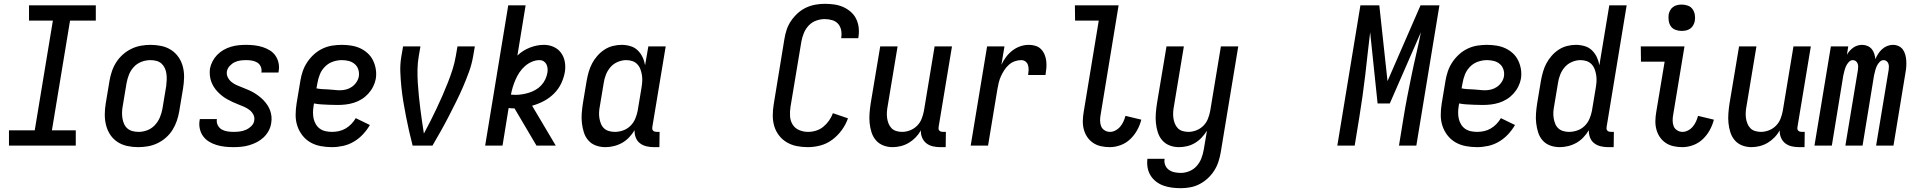

<svg xmlns="http://www.w3.org/2000/svg" viewBox="-20 -763 10040 1006"><path d="M27 0V-80H162L257 -655H132V-735H482V-655H347L252 -80H377V0Z M704 8Q675 8 647 2Q619 -4 596 -19Q573 -34 558 -56.5Q543 -79 536 -106Q529 -133 529 -162Q529 -191 534 -221L554 -341Q558 -365 566.5 -390Q575 -415 589.5 -437.5Q604 -460 624.5 -478Q645 -496 669 -507.5Q693 -519 718.5 -523.5Q744 -528 769 -528Q798 -528 826 -522Q854 -516 877 -501Q900 -486 915.5 -463.5Q931 -441 938 -414Q945 -387 944.5 -358Q944 -329 939 -299L919 -179Q915 -155 906.5 -130Q898 -105 884 -82.5Q870 -60 849.5 -42Q829 -24 805 -12.5Q781 -1 755 3.5Q729 8 704 8ZM706 -72Q729 -72 751.5 -80.5Q774 -89 791 -107Q808 -125 817.5 -147.5Q827 -170 831 -193L851 -313Q853 -329 853.5 -345Q854 -361 852 -376.5Q850 -392 843.5 -406Q837 -420 826 -430Q815 -440 799.5 -444Q784 -448 768 -448Q745 -448 722 -439.5Q699 -431 682 -413Q665 -395 656 -372.5Q647 -350 643 -327L623 -207Q620 -191 619.5 -175Q619 -159 621.5 -143.5Q624 -128 630 -114Q636 -100 647.5 -90Q659 -80 674.5 -76Q690 -72 706 -72Z M1203 8Q1180 8 1157.5 5.5Q1135 3 1114 -3.5Q1093 -10 1075 -21Q1057 -32 1044.5 -49Q1032 -66 1027 -88Q1022 -110 1026 -133L1027 -139H1117L1116 -137Q1114 -120 1121.5 -106Q1129 -92 1142 -84.5Q1155 -77 1171.5 -74.5Q1188 -72 1204 -72Q1220 -72 1236 -74Q1252 -76 1267.5 -82.5Q1283 -89 1296.5 -102Q1310 -115 1312 -131Q1315 -148 1307.5 -162.5Q1300 -177 1287 -187Q1274 -197 1259 -203.5Q1244 -210 1228.5 -216Q1213 -222 1199 -228.5Q1185 -235 1170.5 -243Q1156 -251 1143.5 -261Q1131 -271 1120 -282.5Q1109 -294 1100.5 -307.5Q1092 -321 1086.5 -336.5Q1081 -352 1079.5 -369Q1078 -386 1080 -403Q1084 -423 1093.5 -441.5Q1103 -460 1118 -475.5Q1133 -491 1151.5 -501.5Q1170 -512 1190 -518Q1210 -524 1230 -526Q1250 -528 1270 -528Q1292 -528 1313.5 -525.5Q1335 -523 1355.5 -516.5Q1376 -510 1394 -499Q1412 -488 1423.5 -471Q1435 -454 1439.5 -433Q1444 -412 1440 -389L1439 -383H1349L1350 -386Q1352 -401 1346 -414.5Q1340 -428 1327.5 -435.5Q1315 -443 1300 -445.5Q1285 -448 1270 -448Q1255 -448 1239.5 -446Q1224 -444 1209.5 -437Q1195 -430 1183.5 -417.5Q1172 -405 1169 -390Q1166 -373 1173.5 -358Q1181 -343 1193.5 -333Q1206 -323 1221 -316.5Q1236 -310 1251.5 -304Q1267 -298 1282 -291.5Q1297 -285 1310.5 -277Q1324 -269 1337 -259Q1350 -249 1361 -237.5Q1372 -226 1381 -212.5Q1390 -199 1395.5 -183.5Q1401 -168 1402.5 -151.5Q1404 -135 1401 -118Q1398 -97 1387.5 -77.5Q1377 -58 1361 -43Q1345 -28 1325.5 -18Q1306 -8 1285.5 -2Q1265 4 1244 6Q1223 8 1203 8Z M1719 8Q1689 8 1660 2.5Q1631 -3 1606.5 -17Q1582 -31 1564.5 -53.5Q1547 -76 1538 -103Q1529 -130 1529 -160Q1529 -190 1534 -221L1554 -341Q1558 -366 1566.5 -390.5Q1575 -415 1590 -437.5Q1605 -460 1625.5 -478.5Q1646 -497 1670.5 -508.5Q1695 -520 1720.5 -524Q1746 -528 1771 -528Q1796 -528 1821 -524Q1846 -520 1867.5 -510Q1889 -500 1906.5 -484Q1924 -468 1934.5 -446.5Q1945 -425 1949 -400.5Q1953 -376 1949 -350Q1945 -329 1935 -309Q1925 -289 1909.5 -272Q1894 -255 1874.5 -243Q1855 -231 1834 -224.5Q1813 -218 1791.5 -215.5Q1770 -213 1749 -213Q1738 -213 1728 -213.5Q1718 -214 1707 -214H1705Q1685 -215 1665 -216Q1645 -217 1625 -221L1623 -207Q1620 -190 1620 -173Q1620 -156 1623.5 -140.5Q1627 -125 1635.5 -111Q1644 -97 1657 -88Q1670 -79 1686.5 -75.5Q1703 -72 1720 -72Q1738 -72 1756 -76Q1774 -80 1790.5 -89.5Q1807 -99 1821 -113.5Q1835 -128 1844 -144L1918 -108Q1903 -82 1881.5 -59Q1860 -36 1833.5 -20.5Q1807 -5 1777.5 1.5Q1748 8 1719 8ZM1761 -290Q1777 -290 1793 -294Q1809 -298 1823 -307.5Q1837 -317 1847 -331.5Q1857 -346 1860 -362Q1863 -381 1857.5 -398.5Q1852 -416 1838.5 -427.5Q1825 -439 1807.5 -443.5Q1790 -448 1771 -448Q1748 -448 1724.5 -440Q1701 -432 1683 -414Q1665 -396 1656 -373.5Q1647 -351 1643 -327L1638 -300Q1653 -297 1668.5 -296Q1684 -295 1699.5 -294.5Q1715 -294 1730.5 -292Q1746 -290 1761 -290Z M2142 0Q2132 -38 2123.5 -76Q2115 -114 2107.5 -152Q2100 -190 2093.5 -229Q2087 -268 2083 -307.5Q2079 -347 2077.5 -387Q2076 -427 2083 -468L2092 -520H2183L2174 -468Q2168 -433 2167.5 -398.5Q2167 -364 2169 -330Q2171 -296 2174.5 -262.5Q2178 -229 2182 -195.5Q2186 -162 2191 -129Q2196 -96 2201 -63Q2219 -96 2235.5 -129Q2252 -162 2268 -195.5Q2284 -229 2298.5 -262.5Q2313 -296 2326.5 -330Q2340 -364 2351 -398.5Q2362 -433 2368 -468L2377 -520H2468L2459 -468Q2452 -427 2437.5 -387Q2423 -347 2406 -307.5Q2389 -268 2369.5 -229Q2350 -190 2330.5 -152Q2311 -114 2289.5 -76Q2268 -38 2246 0Z M2522 0 2643 -735H2734L2691 -472Q2719 -499 2756 -513.5Q2793 -528 2830 -528Q2857 -528 2880.5 -517.5Q2904 -507 2919 -487Q2934 -467 2939 -441Q2944 -415 2940 -388Q2935 -357 2921 -327Q2907 -297 2883 -273Q2859 -249 2829.5 -233.5Q2800 -218 2768 -209L2892 0H2791L2676 -195Q2668 -195 2660 -195.5Q2652 -196 2645 -197L2613 0ZM2682 -266Q2699 -266 2717 -269Q2735 -272 2752.5 -277.5Q2770 -283 2786.5 -292.5Q2803 -302 2816 -316Q2829 -330 2837 -347Q2845 -364 2848 -381Q2850 -393 2849 -404.5Q2848 -416 2843 -426Q2838 -436 2828.5 -442Q2819 -448 2807 -448Q2787 -448 2767 -439.5Q2747 -431 2730.5 -416.5Q2714 -402 2702 -384Q2690 -366 2681.5 -346.5Q2673 -327 2667 -307.5Q2661 -288 2657 -267Q2663 -267 2669 -266.5Q2675 -266 2682 -266Z M3152 8Q3126 8 3102.5 -0.5Q3079 -9 3063 -27Q3047 -45 3039.5 -68.5Q3032 -92 3029 -117.5Q3026 -143 3028 -169Q3030 -195 3034 -221L3054 -341Q3058 -363 3064.5 -386Q3071 -409 3082 -430Q3093 -451 3109.5 -470Q3126 -489 3146.5 -502.5Q3167 -516 3190.5 -522Q3214 -528 3237 -528Q3260 -528 3282.5 -521.5Q3305 -515 3321 -499.5Q3337 -484 3346.5 -464Q3356 -444 3360 -421L3377 -520H3468L3398 -98Q3397 -93 3397.5 -88Q3398 -83 3401.5 -79Q3405 -75 3410 -73.5Q3415 -72 3420 -72H3436L3435 8H3406Q3386 8 3367 3.5Q3348 -1 3333 -12.5Q3318 -24 3311 -42.5Q3304 -61 3305 -81Q3293 -61 3276.5 -43.5Q3260 -26 3239.5 -14.5Q3219 -3 3196.5 2.5Q3174 8 3152 8ZM3201 -72Q3223 -72 3244.5 -79.5Q3266 -87 3282.5 -103Q3299 -119 3308 -140Q3317 -161 3321 -182L3341 -302Q3344 -319 3345 -336Q3346 -353 3343.5 -369Q3341 -385 3335.5 -400Q3330 -415 3319 -426.5Q3308 -438 3293 -443Q3278 -448 3261 -448Q3239 -448 3216.5 -438.5Q3194 -429 3178.5 -411Q3163 -393 3154.5 -371Q3146 -349 3143 -327L3123 -207Q3120 -192 3119 -176Q3118 -160 3120.5 -144.5Q3123 -129 3128.5 -115Q3134 -101 3144.5 -91Q3155 -81 3170 -76.5Q3185 -72 3201 -72Z M4213 8Q4183 8 4155 2.5Q4127 -3 4103 -17Q4079 -31 4062 -53Q4045 -75 4037 -101.5Q4029 -128 4029 -157.5Q4029 -187 4034 -217L4090 -559Q4094 -584 4102 -608Q4110 -632 4125 -654Q4140 -676 4160 -694Q4180 -712 4203.5 -723Q4227 -734 4252 -738.5Q4277 -743 4302 -743Q4327 -743 4351.5 -739.5Q4376 -736 4397.5 -726.5Q4419 -717 4437 -701.5Q4455 -686 4465.5 -665Q4476 -644 4479 -619.5Q4482 -595 4478 -570L4477 -563H4387L4388 -567Q4391 -587 4387 -606Q4383 -625 4371 -638.5Q4359 -652 4340 -657.5Q4321 -663 4301 -663Q4279 -663 4256.5 -655Q4234 -647 4217.5 -629.5Q4201 -612 4192 -590Q4183 -568 4179 -546L4122 -204Q4118 -179 4119.5 -154.5Q4121 -130 4133 -110.5Q4145 -91 4167 -81.5Q4189 -72 4214 -72Q4235 -72 4256 -78.5Q4277 -85 4294 -99Q4311 -113 4324 -131.5Q4337 -150 4344 -170L4423 -143Q4412 -111 4391 -82Q4370 -53 4341.5 -31.5Q4313 -10 4279.5 -1Q4246 8 4213 8Z M4657 8Q4631 8 4608 -1Q4585 -10 4569.5 -28Q4554 -46 4546.5 -69.5Q4539 -93 4536.5 -118Q4534 -143 4536 -169Q4538 -195 4542 -221L4592 -520H4683L4631 -207Q4628 -192 4627 -176Q4626 -160 4628 -145Q4630 -130 4635.5 -116Q4641 -102 4651 -91.5Q4661 -81 4676 -76.5Q4691 -72 4707 -72Q4727 -72 4748 -80Q4769 -88 4785 -104Q4801 -120 4809 -140.5Q4817 -161 4821 -182L4877 -520H4968L4898 -98Q4897 -93 4897.5 -88Q4898 -83 4901.5 -79Q4905 -75 4910 -73.5Q4915 -72 4920 -72H4936L4935 8H4906Q4886 8 4867 3.5Q4848 -1 4833.5 -12.5Q4819 -24 4811.5 -42Q4804 -60 4805 -80Q4794 -60 4777.5 -43Q4761 -26 4741.5 -14.5Q4722 -3 4700 2.5Q4678 8 4657 8Z M5066 0 5152 -520H5243L5227 -424Q5237 -445 5251.5 -464.5Q5266 -484 5285 -498.5Q5304 -513 5326 -520.5Q5348 -528 5370 -528Q5388 -528 5405 -523Q5422 -518 5434 -506Q5446 -494 5453 -477.5Q5460 -461 5462 -443Q5464 -425 5462.5 -406.5Q5461 -388 5458 -370H5367Q5369 -383 5369.5 -396Q5370 -409 5366.5 -421Q5363 -433 5353.5 -440.5Q5344 -448 5331 -448Q5314 -448 5297 -442Q5280 -436 5266 -423.5Q5252 -411 5242 -395.5Q5232 -380 5224.5 -363.5Q5217 -347 5213 -330Q5209 -313 5206 -296L5157 0Z M5795 8Q5771 8 5748.5 3Q5726 -2 5708 -14Q5690 -26 5677.5 -44Q5665 -62 5659 -84Q5653 -106 5653.5 -129.5Q5654 -153 5658 -176L5737 -655H5613L5612 -735H5841L5747 -163Q5744 -148 5744 -132Q5744 -116 5749 -102.5Q5754 -89 5767 -80.5Q5780 -72 5796 -72Q5810 -72 5824.5 -79.5Q5839 -87 5849.5 -99.5Q5860 -112 5866.5 -126.5Q5873 -141 5877 -156L5960 -136Q5953 -108 5938.5 -81.5Q5924 -55 5902 -34Q5880 -13 5851.5 -2.5Q5823 8 5795 8Z M6167 223Q6143 223 6120 220Q6097 217 6076 209.5Q6055 202 6037.5 188.5Q6020 175 6008.5 156.5Q5997 138 5993 115.5Q5989 93 5992 69H6082Q6079 86 6085 101.5Q6091 117 6104 126.5Q6117 136 6133.5 139.5Q6150 143 6167 143Q6189 143 6211.5 134Q6234 125 6250 107Q6266 89 6274.5 67Q6283 45 6287 22L6304 -78Q6292 -59 6276 -42Q6260 -25 6240.5 -13.5Q6221 -2 6199.5 3Q6178 8 6157 8Q6131 8 6108 -1Q6085 -10 6069.5 -28Q6054 -46 6046.5 -69.5Q6039 -93 6036.5 -118Q6034 -143 6036 -169Q6038 -195 6042 -221L6092 -520H6183L6131 -207Q6128 -192 6127 -176Q6126 -160 6128 -145Q6130 -130 6135.5 -116Q6141 -102 6151 -91.5Q6161 -81 6176 -76.5Q6191 -72 6207 -72Q6227 -72 6248 -80Q6269 -88 6285 -104Q6301 -120 6309 -140.5Q6317 -161 6321 -182L6377 -520H6468L6376 36Q6372 60 6364 84.5Q6356 109 6342 131Q6328 153 6308 171.5Q6288 190 6264.5 202Q6241 214 6216 218.5Q6191 223 6167 223Z M6987 0 7108 -735H7207L7250 -338L7423 -735H7522L7401 0H7310L7334 -147Q7343 -203 7354 -259Q7365 -315 7376.5 -371Q7388 -427 7401 -482.5Q7414 -538 7425 -594L7262 -221H7198L7159 -594Q7152 -538 7146 -482.5Q7140 -427 7133.5 -371Q7127 -315 7119 -259Q7111 -203 7102 -147L7078 0Z M7719 8Q7689 8 7660 2.5Q7631 -3 7606.5 -17Q7582 -31 7564.5 -53.5Q7547 -76 7538 -103Q7529 -130 7529 -160Q7529 -190 7534 -221L7554 -341Q7558 -366 7566.5 -390.5Q7575 -415 7590 -437.5Q7605 -460 7625.5 -478.5Q7646 -497 7670.5 -508.5Q7695 -520 7720.5 -524Q7746 -528 7771 -528Q7796 -528 7821 -524Q7846 -520 7867.5 -510Q7889 -500 7906.5 -484Q7924 -468 7934.5 -446.5Q7945 -425 7949 -400.5Q7953 -376 7949 -350Q7945 -329 7935 -309Q7925 -289 7909.5 -272Q7894 -255 7874.5 -243Q7855 -231 7834 -224.5Q7813 -218 7791.5 -215.5Q7770 -213 7749 -213Q7738 -213 7728 -213.5Q7718 -214 7707 -214H7705Q7685 -215 7665 -216Q7645 -217 7625 -221L7623 -207Q7620 -190 7620 -173Q7620 -156 7623.5 -140.5Q7627 -125 7635.5 -111Q7644 -97 7657 -88Q7670 -79 7686.5 -75.5Q7703 -72 7720 -72Q7738 -72 7756 -76Q7774 -80 7790.5 -89.5Q7807 -99 7821 -113.5Q7835 -128 7844 -144L7918 -108Q7903 -82 7881.5 -59Q7860 -36 7833.5 -20.5Q7807 -5 7777.5 1.5Q7748 8 7719 8ZM7761 -290Q7777 -290 7793 -294Q7809 -298 7823 -307.5Q7837 -317 7847 -331.5Q7857 -346 7860 -362Q7863 -381 7857.5 -398.5Q7852 -416 7838.5 -427.5Q7825 -439 7807.5 -443.5Q7790 -448 7771 -448Q7748 -448 7724.5 -440Q7701 -432 7683 -414Q7665 -396 7656 -373.5Q7647 -351 7643 -327L7638 -300Q7653 -297 7668.5 -296Q7684 -295 7699.5 -294.5Q7715 -294 7730.5 -292Q7746 -290 7761 -290Z M8152 8Q8126 8 8102.5 -0.5Q8079 -9 8063 -27Q8047 -45 8039.5 -68.5Q8032 -92 8029 -117.5Q8026 -143 8028 -169Q8030 -195 8034 -221L8054 -341Q8058 -363 8064.5 -386Q8071 -409 8082 -430Q8093 -451 8109.5 -470Q8126 -489 8146.5 -502.5Q8167 -516 8190.5 -522Q8214 -528 8237 -528Q8260 -528 8282.5 -521.5Q8305 -515 8321 -499.5Q8337 -484 8346.5 -464Q8356 -444 8360 -421L8412 -735H8503L8398 -98Q8397 -93 8397.5 -88Q8398 -83 8401.5 -79Q8405 -75 8410 -73.5Q8415 -72 8420 -72H8436L8435 8H8406Q8386 8 8367 3.5Q8348 -1 8333 -12.5Q8318 -24 8311 -42.5Q8304 -61 8305 -81Q8293 -61 8276.5 -43.5Q8260 -26 8239.5 -14.5Q8219 -3 8196.5 2.5Q8174 8 8152 8ZM8201 -72Q8223 -72 8244.5 -79.5Q8266 -87 8282.5 -103Q8299 -119 8308 -140Q8317 -161 8321 -182L8341 -302Q8344 -319 8345 -336Q8346 -353 8343.5 -369Q8341 -385 8335.5 -400Q8330 -415 8319 -426.5Q8308 -438 8293 -443Q8278 -448 8261 -448Q8239 -448 8216.5 -438.5Q8194 -429 8178.5 -411Q8163 -393 8154.5 -371Q8146 -349 8143 -327L8123 -207Q8120 -192 8119 -176Q8118 -160 8120.5 -144.5Q8123 -129 8128.5 -115Q8134 -101 8144.5 -91Q8155 -81 8170 -76.5Q8185 -72 8201 -72Z M8795 8Q8771 8 8748.5 3Q8726 -2 8708 -14Q8690 -26 8677.5 -44Q8665 -62 8659 -84Q8653 -106 8653.5 -129.5Q8654 -153 8658 -176L8702 -440H8578L8577 -520H8806L8747 -163Q8744 -148 8744 -132Q8744 -116 8749 -102.5Q8754 -89 8767 -80.5Q8780 -72 8796 -72Q8810 -72 8824.5 -79.5Q8839 -87 8849.5 -99.5Q8860 -112 8866.5 -126.5Q8873 -141 8877 -156L8960 -136Q8953 -108 8938.5 -81.5Q8924 -55 8902 -34Q8880 -13 8851.5 -2.5Q8823 8 8795 8ZM8791 -601Q8775 -601 8759.5 -606.5Q8744 -612 8735 -624.5Q8726 -637 8723.5 -653.5Q8721 -670 8723 -687Q8725 -698 8731 -709Q8737 -720 8747 -727Q8757 -734 8768.5 -736.5Q8780 -739 8792 -739Q8808 -739 8823.5 -733.5Q8839 -728 8848 -715.5Q8857 -703 8860 -686.5Q8863 -670 8860 -653Q8858 -642 8852 -631Q8846 -620 8836 -613Q8826 -606 8814.5 -603.5Q8803 -601 8791 -601Z M9157 8Q9131 8 9108 -1Q9085 -10 9069.5 -28Q9054 -46 9046.5 -69.5Q9039 -93 9036.5 -118Q9034 -143 9036 -169Q9038 -195 9042 -221L9092 -520H9183L9131 -207Q9128 -192 9127 -176Q9126 -160 9128 -145Q9130 -130 9135.5 -116Q9141 -102 9151 -91.5Q9161 -81 9176 -76.5Q9191 -72 9207 -72Q9227 -72 9248 -80Q9269 -88 9285 -104Q9301 -120 9309 -140.5Q9317 -161 9321 -182L9377 -520H9468L9398 -98Q9397 -93 9397.5 -88Q9398 -83 9401.5 -79Q9405 -75 9410 -73.5Q9415 -72 9420 -72H9436L9435 8H9406Q9386 8 9367 3.5Q9348 -1 9333.5 -12.5Q9319 -24 9311.5 -42Q9304 -60 9305 -80Q9294 -60 9277.5 -43Q9261 -26 9241.5 -14.5Q9222 -3 9200 2.5Q9178 8 9157 8Z M9487 0 9573 -520H9664L9657 -476Q9663 -487 9671.5 -496.5Q9680 -506 9690.5 -513.5Q9701 -521 9713 -524.5Q9725 -528 9737 -528Q9752 -528 9765.5 -522Q9779 -516 9787.5 -505.5Q9796 -495 9800.5 -481Q9805 -467 9806 -453Q9812 -467 9820.5 -480.5Q9829 -494 9841 -505Q9853 -516 9868 -522Q9883 -528 9898 -528Q9914 -528 9928 -521.5Q9942 -515 9950.5 -503Q9959 -491 9963 -476Q9967 -461 9968 -445.5Q9969 -430 9968 -414Q9967 -398 9964 -383L9901 0H9810L9876 -398Q9877 -406 9877 -414.5Q9877 -423 9874 -430.5Q9871 -438 9864.5 -443Q9858 -448 9850 -448Q9837 -448 9827.5 -437.5Q9818 -427 9813 -415.5Q9808 -404 9805 -392Q9802 -380 9799 -367L9739 0H9649L9715 -398Q9716 -406 9716 -414.5Q9716 -423 9713 -430.5Q9710 -438 9703.5 -443Q9697 -448 9688 -448Q9676 -448 9666.5 -437.5Q9657 -427 9652 -415.5Q9647 -404 9644 -392Q9641 -380 9638 -367L9578 0Z"/></svg>

Font: Iosevka Curly Medium
Style: Italic
Weight: 500
Italic angle: -9°
Monospace: yes
Designer: Belleve Invis
Foundry: Belleve Invis
Version: Version 22.1.2; ttfautohint (v1.8.4)